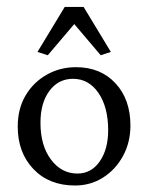

<svg xmlns="http://www.w3.org/2000/svg" viewBox="-20 -540 436 565"><path d="M200.7 5.9Q124.5 5.9 78.4 -42.5Q32.2 -90.8 32.2 -167.5Q32.2 -220.2 55.4 -259.3Q78.6 -298.3 117.7 -320.3Q156.7 -342.3 203.6 -342.3Q275.9 -342.3 319.8 -294.9Q363.8 -247.6 363.8 -170.4Q363.8 -121.1 342 -81.1Q320.3 -41 283.4 -17.6Q246.6 5.9 200.7 5.9ZM208 -29.3Q248.5 -29.3 273.4 -64.9Q298.3 -100.6 298.3 -156.7Q298.3 -224.6 269.8 -266.4Q241.2 -308.1 194.8 -308.1Q151.9 -308.1 125.5 -272.7Q99.1 -237.3 99.1 -178.7Q99.1 -111.8 129.9 -70.6Q160.6 -29.3 208 -29.3ZM306.2 -387.2 276.4 -377.4 174.8 -497.1H222.2L120.6 -377.4L90.3 -387.2L170.4 -519.5H226.1Z"/></svg>

Font: Lateef Light
Style: Regular
Weight: 300
Designer: SIL International
Foundry: SIL International
Version: Version 4.200